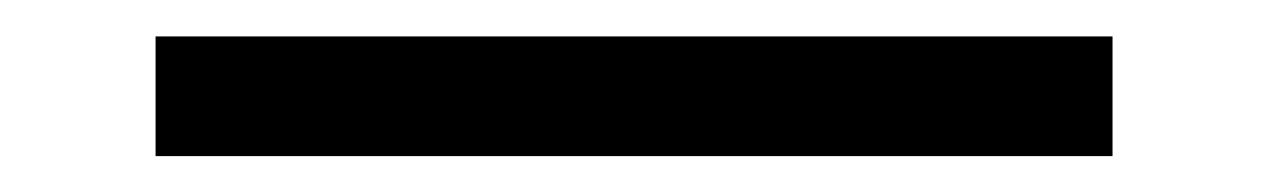

<svg xmlns="http://www.w3.org/2000/svg" viewBox="-20 -87 707 107"><path d="M66.7 0V-66.7H600V0Z"/></svg>

Font: Galmuri14 Regular
Style: Regular
Weight: 400
Designer: Lee Minseo (quiple)
Version: Version 2.399;hotconv 1.1.1;makeotfexe 2.6.0 DEVELOPMENT